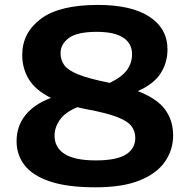

<svg xmlns="http://www.w3.org/2000/svg" viewBox="-20 -770 792 799"><path d="M377.5 9.5Q260.5 9.5 188.2 -14.8Q116 -39 82.5 -82.2Q49 -125.5 49 -182.5Q49 -245 86 -291Q123 -337 192 -362.5Q126.5 -395.5 99.5 -440.8Q72.5 -486 72.5 -541.5Q72.5 -633 149.5 -691.2Q226.5 -749.5 387.5 -749.5Q527.5 -749.5 602.2 -700.2Q677 -651 677 -564Q677 -509.5 648.5 -464.8Q620 -420 553.5 -391Q635 -359 667.8 -313.2Q700.5 -267.5 700.5 -206.5Q700.5 -146.5 666.5 -97.2Q632.5 -48 561.2 -19.2Q490 9.5 377.5 9.5ZM430 -426.5Q433.5 -425.5 436.5 -425Q486.5 -449 508 -478.2Q529.5 -507.5 529.5 -544.5Q529.5 -589 493 -613.2Q456.5 -637.5 382.5 -637.5Q301.5 -637.5 266.8 -612Q232 -586.5 232 -548.5Q232 -520 247.5 -498.8Q263 -477.5 305.8 -460.2Q348.5 -443 430 -426.5ZM207 -205.5Q207 -156 249 -129.2Q291 -102.5 378.5 -102.5Q464.5 -102.5 503.8 -127Q543 -151.5 543 -196Q543 -225 526.2 -246Q509.5 -267 467 -283.2Q424.5 -299.5 347.5 -314Q323.5 -318.5 301.5 -324Q251.5 -303 229.2 -271.5Q207 -240 207 -205.5Z"/></svg>

Font: Encode Sans Expanded
Style: Bold
Weight: 700
Width: 7
Designer: Multiple Designers
Foundry: Impallari Type
Version: Version 3.000; ttfautohint (v1.8.3) -l 8 -r 50 -G 200 -x 14 